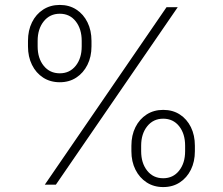

<svg xmlns="http://www.w3.org/2000/svg" viewBox="-20 -757 914 787"><path d="M225.1 -419.9Q186 -419.9 156.7 -439Q127.4 -458 111.1 -491.2Q94.7 -524.4 94.7 -566.9V-589.4Q94.7 -632.3 111.1 -665.5Q127.4 -698.7 157 -717.8Q186.5 -736.8 225.1 -736.8Q263.7 -736.8 293 -717.8Q322.3 -698.7 338.6 -665.5Q355 -632.3 355 -589.4V-566.9Q355 -524.4 338.4 -491.2Q321.8 -458 292.7 -439Q263.7 -419.9 225.1 -419.9ZM225.1 -456.5Q265.6 -456.5 290.3 -487.3Q314.9 -518.1 314.9 -566.9V-589.4Q314.9 -638.2 290.5 -669.4Q266.1 -700.7 225.1 -700.7Q184.1 -700.7 159.2 -669.4Q134.3 -638.2 134.3 -589.4V-566.9Q134.3 -518.1 159.2 -487.3Q184.1 -456.5 225.1 -456.5ZM648.9 9.8Q610.4 9.8 581.1 -9.3Q551.8 -28.3 535.2 -61.5Q518.6 -94.7 518.6 -137.2V-159.7Q518.6 -202.6 535.2 -235.8Q551.8 -269 581.1 -287.8Q610.4 -306.6 648.9 -306.6Q688 -306.6 717 -287.8Q746.1 -269 762.5 -235.8Q778.8 -202.6 778.8 -159.7V-137.2Q778.8 -94.7 762.5 -61.5Q746.1 -28.3 717 -9.3Q688 9.8 648.9 9.8ZM648.9 -26.4Q689.5 -26.4 714.1 -57.4Q738.8 -88.4 738.8 -137.2V-159.7Q738.8 -208.5 714.4 -239.5Q689.9 -270.5 648.9 -270.5Q608.4 -270.5 583.5 -239.5Q558.6 -208.5 558.6 -159.7V-137.2Q558.6 -88.4 583.3 -57.4Q607.9 -26.4 648.9 -26.4ZM163.6 0 662.6 -727.5H708.5L209 0Z"/></svg>

Font: Inter 18pt ExtraLight
Style: Regular
Weight: 250
Designer: Rasmus Andersson
Foundry: rsms
Version: Version 4.001;git-66647c0bb